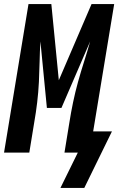

<svg xmlns="http://www.w3.org/2000/svg" viewBox="-38 -755 585 950"><path d="M261 175 347 0H281L305 -147Q313 -198 323.5 -248.5Q334 -299 348 -349.5Q362 -400 378 -450Q394 -500 408 -550L266 -221H194L162 -550Q159 -500 158 -450Q157 -400 154.5 -349.5Q152 -299 146 -248.5Q140 -198 131 -147L107 0H-18L103 -735H216L253 -358L415 -735H527L423 -105H516L379 175Z"/></svg>

Font: Iosevka SS04 Extrabold
Style: Italic
Weight: 800
Italic angle: -9°
Monospace: yes
Designer: Belleve Invis
Foundry: Belleve Invis
Version: Version 19.0.0; ttfautohint (v1.8.4)